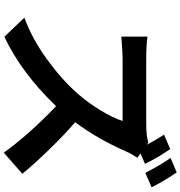

<svg xmlns="http://www.w3.org/2000/svg" viewBox="11 -944 977 1040"><g transform="rotate(90 500.0 -424.5)"><path d="M995.1 -756.8 917 -722.7Q868.2 -815.4 835.9 -859.4L914.1 -892.6Q957 -832 995.1 -756.8ZM811.5 -696.3 835 -679.7Q811.5 -643.6 799.8 -616.2Q732.4 -462.9 642.6 -342.8Q713.9 -281.2 794.4 -197.8Q875 -114.3 921.9 -56.6L807.6 43.9Q707 -94.7 555.7 -239.3Q376 -51.8 179.7 41L76.2 -67.4Q190.4 -109.4 300.3 -189Q410.2 -268.6 486.3 -354.5Q536.1 -411.1 577.6 -479Q619.1 -546.9 635.7 -599.6H296.9Q278.3 -599.6 254.4 -598.1Q230.5 -596.7 208 -594.7Q185.5 -592.8 178.7 -592.8V-734.4Q226.6 -727.5 296.9 -727.5H649.4Q719.7 -727.5 752.9 -739.3L764.6 -730.5Q742.2 -774.4 710 -824.2L788.1 -857.4Q834 -791 868.2 -720.7Z"/></g></svg>

Font: GenEi Gothic M Regular
Style: Bold
Weight: 700
Designer: o_tamon (Modified); [Source Han Sans]
Ryoko NISHIZUKA  (kana & ideographs); Paul D. Hunt (Latin, Greek & Cyrillic); Wenl
Version: Version 1.1a;Original Version 1.004